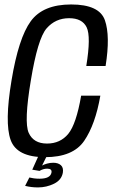

<svg xmlns="http://www.w3.org/2000/svg" viewBox="-20 -700 516 860"><path d="M181.5 4Q55 4 27.5 -73.5Q0 -151 31.5 -339Q63 -530 117.8 -605Q172.5 -680 298.5 -680Q425 -680 449.8 -609.5Q474.5 -539 453 -404.5H366.5Q388 -536.5 368.2 -577.5Q348.5 -618.5 289.5 -618.5Q228.5 -618.5 188.8 -573Q149 -527.5 118 -339Q87 -153.5 108.5 -105.2Q130 -57 190.5 -57Q250 -57 285.8 -100.5Q321.5 -144 343.5 -271.5H429.5Q407 -142 357 -69Q307 4 181.5 4ZM150 139.5Q120 139.5 92.5 132.5L111.5 95Q119.5 97 131.2 98.8Q143 100.5 157 100.5Q205 100.5 210.5 73.5Q214 55.5 191.5 55.5Q174 55.5 157 65.5L124.5 60L151.5 0H189L168.5 41.5Q177.5 36.5 190.8 32.8Q204 29 218.5 29Q240.5 29 252.8 40Q265 51 261.5 73.5Q255.5 106.5 221.8 123Q188 139.5 150 139.5Z"/></svg>

Font: Anybody
Style: Italic
Weight: 400
Italic angle: -10°
Designer: Tyler Finck
Foundry: Etcetera Type Company
Version: Version 1.010; ttfautohint (v1.8.3) -l 8 -r 50 -G 200 -x 14 